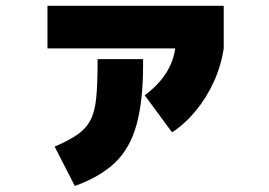

<svg xmlns="http://www.w3.org/2000/svg" viewBox="-20 -621 920 656"><path d="M166.7 -120Q215.6 -141.1 244.4 -161.1Q273.3 -181.1 288.3 -208.9Q303.3 -236.7 308.3 -282.2Q313.3 -327.8 313.3 -400V-418.9H468.9V-400Q468.9 -276.7 446.7 -195.6Q424.4 -114.4 373.3 -65.6Q322.2 -16.7 235.6 14.4ZM474.4 -295.6Q524.4 -332.2 551.7 -378.3Q578.9 -424.4 581.1 -481.1L744.4 -455.6Q735.6 -396.7 710.6 -341.7Q685.6 -286.7 648.3 -241.7Q611.1 -196.7 567.8 -168.9ZM142.2 -455.6V-601.1H744.4V-455.6Z"/></svg>

Font: Paperlogy 9 Black
Style: Regular
Weight: 900
Designer: redesigned by Lee Juim, glyphs from Gmarket Sans & Montserrat
Foundry: PT&
Version: Version 1.001